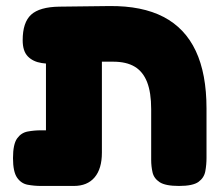

<svg xmlns="http://www.w3.org/2000/svg" viewBox="-20 -606 726 635"><path d="M116 9Q93 9 71.5 5Q50 1 36.5 -18.5Q23 -38 23 -83Q23 -129 36.5 -148Q50 -167 71.5 -171Q93 -175 115 -175H132V-466L256 -406Q219 -400 183 -396.5Q147 -393 118 -397.5Q89 -402 72 -419.5Q55 -437 55 -473Q55 -532 83 -557.5Q111 -583 176 -584L342 -586Q450 -587 521 -550Q592 -513 627.5 -437.5Q663 -362 663 -247V-84Q663 -61 659 -39.5Q655 -18 636.5 -4.5Q618 9 572 9Q527 9 508 -3.5Q489 -16 484.5 -36Q480 -56 480 -77V-245Q480 -300 466.5 -334.5Q453 -369 425.5 -385.5Q398 -402 354 -402H317V-101Q317 -48 293 -19.5Q269 9 224 9Z"/></svg>

Font: Fredoka
Style: Bold
Weight: 700
Designer: Ben Nathan
Foundry: Milena B. Brandão, Ben Nathan
Version: Version 2.001